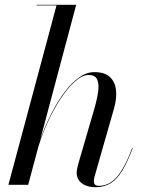

<svg xmlns="http://www.w3.org/2000/svg" viewBox="-20 -770 593 800"><path d="M15 0 215.5 -747.5H132.5V-750H297.5L97.5 0ZM377.5 10Q342.5 10 321 -6.2Q299.5 -22.5 299.5 -51Q299.5 -59 301.8 -69.2Q304 -79.5 307.5 -92L370.5 -308Q383.5 -351.5 388.5 -385.2Q393.5 -419 385.2 -438.2Q377 -457.5 349 -457.5Q322.5 -457.5 291.8 -430Q261 -402.5 230.8 -356Q200.5 -309.5 174.8 -251.8Q149 -194 132.5 -133H131Q140.5 -171 158.2 -216.5Q176 -262 199.2 -306.5Q222.5 -351 250.5 -388Q278.5 -425 309.5 -447.2Q340.5 -469.5 373 -469.5Q416.5 -469.5 438.2 -448.8Q460 -428 463.5 -394Q467 -360 455.5 -319.5L373.5 -32.5Q372.5 -29 371.8 -24.2Q371 -19.5 371 -15.5Q371 4.5 391.5 4.5Q434 4.5 466.5 -32.2Q499 -69 531 -153.5L533 -153Q511.5 -95.5 489.8 -59.5Q468 -23.5 441.2 -6.8Q414.5 10 377.5 10Z"/></svg>

Font: Bodoni Moda 72pt
Style: Italic
Weight: 400
Italic angle: -13°
Designer: Owen Earl
Foundry: indestructible type
Version: Version 2.005